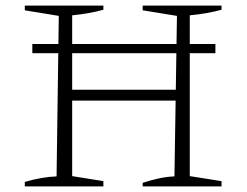

<svg xmlns="http://www.w3.org/2000/svg" viewBox="-20 -669 886 689"><path d="M492 0V-13Q523 -23 551 -29Q579 -35 606 -36L615 -612L492 -632V-649H775V-634Q749 -627 721 -622Q693 -617 661 -614V-37L775 -19V0ZM69 0V-16Q99 -25 127.5 -30Q156 -35 183 -36L191 -612L69 -632V-649H351V-634Q326 -627 297.5 -622Q269 -617 239 -614V-37L351 -19V0ZM214 -308V-347H637V-308ZM96 -511H753V-478H96Z"/></svg>

Font: Piazzolla Thin Thin
Style: Regular
Weight: 250
Version: Version 2.005